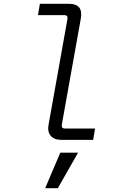

<svg xmlns="http://www.w3.org/2000/svg" viewBox="-20 -740 640 1016"><path d="M303 0Q266 0 248 -22Q230 -44 237 -80L337 -640Q340 -660 321 -660H181L191 -720H344Q383 -720 399 -700.5Q415 -681 407 -638L307 -80Q304 -60 323 -60H483L473 0ZM219 256 299 68H393L286 256Z"/></svg>

Font: DM Mono Light
Style: Italic
Weight: 300
Italic angle: -10°
Designer: Colophon Foundry
Foundry: Colophon Foundry
Version: Version 1.000; ttfautohint (v1.8.2.53-6de2)